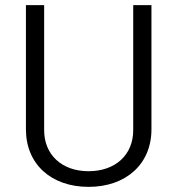

<svg xmlns="http://www.w3.org/2000/svg" viewBox="-20 -720 690 748"><path d="M325 8C471 8 570 -81 570 -216V-700H499V-213C499 -117 430 -53 325 -53C221 -53 152 -117 152 -213V-700H81V-216C81 -81 179 8 325 8Z"/></svg>

Font: Arthouse Owned
Style: Regular
Weight: 400
Designer: Jeremy Tribby
Foundry: Tribby Type
Version: Version 1.000;PS 001.000;hotconv 1.0.88;makeotf.lib2.5.64775